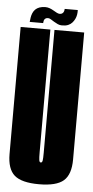

<svg xmlns="http://www.w3.org/2000/svg" viewBox="-55 -804 408 840"><g transform="rotate(5 149.0 -384.0)"><path d="M149 3.5Q225.5 3.5 257 -24Q288.5 -51.5 288.5 -117.5V-675H158V-136.5Q158 -111.5 156.5 -101.8Q155 -92 149 -92Q143 -92 141.5 -101.8Q140 -111.5 140 -136.5V-675H9.5V-117.5Q9.5 -51.5 41 -24Q72.5 3.5 149 3.5ZM189 -697.5Q205.5 -697.5 216 -702Q226.5 -706.5 233.2 -714Q240 -721.5 244.5 -730.5Q249 -739.5 250.8 -750Q252.5 -760.5 252 -770.5H194.5Q194.5 -765.5 192.8 -759.8Q191 -754 186.2 -750.5Q181.5 -747 175 -747Q169 -747 162 -750.5Q155 -754 146.8 -759Q138.5 -764 129.2 -767.5Q120 -771 110 -771Q95 -771 84 -767Q73 -763 66 -756Q59 -749 55 -739.5Q51 -730 49.5 -720.2Q48 -710.5 47 -700.5H106Q106 -705 107.5 -711Q109 -717 113.5 -720.5Q118 -724 125.5 -724Q131.5 -724 138.2 -719.8Q145 -715.5 153.2 -710.5Q161.5 -705.5 170 -701.5Q178.5 -697.5 189 -697.5Z"/></g></svg>

Font: Anybody UltraCondensed
Style: Bold
Weight: 700
Width: 1
Version: Version 1.113;gftools[0.9.25]